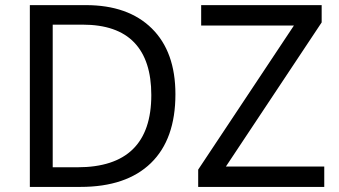

<svg xmlns="http://www.w3.org/2000/svg" viewBox="-20 -734 1332 754"><path d="M668.9 -363.8Q668.9 -187 572.5 -93.5Q476.1 0 295.9 0H97.2V-713.9H316.9Q483.4 -713.9 576.2 -622.3Q668.9 -530.8 668.9 -363.8ZM574.2 -360.8Q574.2 -497.1 507.1 -567.1Q439.9 -637.2 304.2 -637.2H187V-77.1H284.2Q574.2 -77.1 574.2 -360.8ZM1253.4 0H758.3V-67.9L1134.3 -633.8H770V-713.9H1243.2V-646L867.2 -80.1H1253.4Z"/></svg>

Font: Noto Sans Southeast Asian
Style: Regular
Weight: 400
Designer: Monotype Design Team
Foundry: Monotype Imaging Inc.
Version: Version 1.06 uh; ttfautohint (v1.4.1)